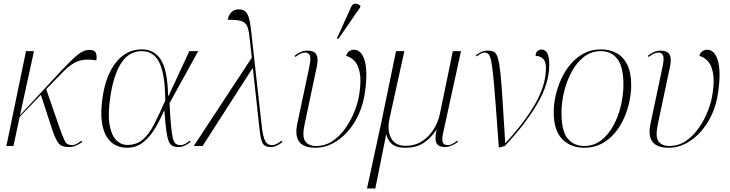

<svg xmlns="http://www.w3.org/2000/svg" viewBox="-20 -825 4127 1085"><path d="M16 0 127 -536H172L93 -174L324 -423Q382 -485 417 -514Q452 -543 484 -543Q515 -543 522 -525.5Q529 -508 524 -484Q485 -490 454 -487Q423 -484 391.5 -464.5Q360 -445 319 -401L241 -321L318 -99Q336 -48 347 -26.5Q358 -5 387 -5Q401 -5 414 -12.5Q427 -20 441 -30L445 -23Q426 -9 408 -1.5Q390 6 369 6Q328 6 312 -14Q296 -34 279 -81L211 -289L91 -164L56 0Z M697 10Q664 10 634.5 -4Q605 -18 584 -50.5Q563 -83 555.5 -137Q548 -191 559 -270Q577 -400 636 -473Q695 -546 781 -546Q853 -546 890 -486Q927 -426 930 -284H933L1050 -536H1100L938 -242Q942 -162 946.5 -114.5Q951 -67 957 -43.5Q963 -20 973.5 -12.5Q984 -5 1000 -5Q1015 -5 1029 -13.5Q1043 -22 1052 -30L1057 -23Q1044 -12 1026 -3Q1008 6 989 6Q967 6 953.5 -1.5Q940 -9 932 -30.5Q924 -52 919 -92.5Q914 -133 909 -199H907Q882 -142 853 -94.5Q824 -47 786 -18.5Q748 10 697 10ZM700 -6Q751 -6 786 -35.5Q821 -65 850 -121Q879 -177 914 -257Q913 -364 897 -425Q881 -486 851.5 -511Q822 -536 782 -536Q730 -536 694 -503Q658 -470 636 -411Q614 -352 603 -275Q589 -181 599 -121.5Q609 -62 636 -34Q663 -6 700 -6Z M1075 0 1403 -499 1390 -615Q1386 -657 1376 -678.5Q1366 -700 1340.5 -707Q1315 -714 1267 -713Q1271 -738 1286.5 -755Q1302 -772 1329 -772Q1352 -772 1365.5 -761Q1379 -750 1387 -722Q1395 -694 1400 -643L1459 -113Q1466 -51 1479 -28Q1492 -5 1515 -5Q1532 -5 1546.5 -13.5Q1561 -22 1571 -30L1576 -23Q1543 6 1509 6Q1476 6 1464 -16Q1452 -38 1446 -101L1409 -438H1406L1125 0Z M1762 10Q1631 10 1660 -126L1728 -447Q1738 -495 1731 -511.5Q1724 -528 1705 -528Q1696 -528 1683 -523.5Q1670 -519 1649 -503L1645 -510Q1681 -539 1716 -539Q1756 -539 1768 -516.5Q1780 -494 1770 -447L1702 -126Q1686 -53 1705 -26.5Q1724 0 1766 0Q1818 0 1860 -28.5Q1902 -57 1933.5 -102.5Q1965 -148 1985 -200Q2005 -252 2011 -298Q2022 -372 2012.5 -416.5Q2003 -461 1982 -482Q1961 -503 1936 -509Q1941 -528 1954 -536Q1967 -544 1979 -544Q2023 -544 2041 -482Q2059 -420 2042 -301Q2033 -237 2008 -181Q1983 -125 1945 -82Q1907 -39 1860.5 -14.5Q1814 10 1762 10ZM1892 -605 1884 -608 1963 -783Q1972 -805 1987.5 -804.5Q2003 -804 2017 -792L2015 -783Z M2054 240 2135 -134 2218 -536H2265L2181 -154Q2167 -88 2190 -44.5Q2213 -1 2272 -1Q2325 -1 2365 -27Q2405 -53 2430.5 -94Q2456 -135 2466 -182L2539 -536H2585L2483 -68Q2477 -41 2481.5 -23Q2486 -5 2510 -5Q2524 -5 2536.5 -12Q2549 -19 2564 -30L2568 -23Q2528 6 2494 6Q2459 6 2447 -15.5Q2435 -37 2447 -90H2445Q2413 -42 2372 -16Q2331 10 2271 10Q2217 10 2193 -13Q2169 -36 2164 -64H2162L2101 240Z M2799 9Q2788 -142 2780.5 -241Q2773 -340 2767 -398Q2761 -456 2755 -483.5Q2749 -511 2740 -519.5Q2731 -528 2717 -528Q2701 -528 2673 -506L2669 -513Q2684 -524 2700 -531.5Q2716 -539 2738 -539Q2759 -539 2772.5 -531Q2786 -523 2794 -495.5Q2802 -468 2808 -411Q2814 -354 2820 -258.5Q2826 -163 2835 -17H2837Q2949 -139 3007 -243Q3065 -347 3065 -440Q3065 -479 3048 -494Q3031 -509 3007 -509Q3007 -529 3017.5 -537Q3028 -545 3041 -545Q3084 -545 3084 -459Q3084 -355 3017.5 -240.5Q2951 -126 2833 0Z M3281 10Q3205 10 3157 -39Q3109 -88 3109 -191Q3109 -234 3119.5 -282.5Q3130 -331 3151 -377.5Q3172 -424 3204 -462Q3236 -500 3279 -523Q3322 -546 3376 -546Q3424 -546 3463 -525.5Q3502 -505 3524.5 -460Q3547 -415 3547 -342Q3547 -300 3537 -252Q3527 -204 3506.5 -157.5Q3486 -111 3454 -73Q3422 -35 3379 -12.5Q3336 10 3281 10ZM3281 0Q3337 0 3378.5 -33Q3420 -66 3448 -118.5Q3476 -171 3489.5 -231.5Q3503 -292 3503 -347Q3503 -446 3469.5 -491Q3436 -536 3375 -536Q3321 -536 3279.5 -503.5Q3238 -471 3210 -418.5Q3182 -366 3167.5 -305.5Q3153 -245 3153 -188Q3153 -84 3188 -42Q3223 0 3281 0Z M3758 10Q3627 10 3656 -126L3724 -447Q3734 -495 3727 -511.5Q3720 -528 3701 -528Q3692 -528 3679 -523.5Q3666 -519 3645 -503L3641 -510Q3677 -539 3712 -539Q3752 -539 3764 -516.5Q3776 -494 3766 -447L3698 -126Q3682 -53 3701 -26.5Q3720 0 3762 0Q3814 0 3856 -28.5Q3898 -57 3929.5 -102.5Q3961 -148 3981 -200Q4001 -252 4007 -298Q4018 -372 4008.5 -416.5Q3999 -461 3978 -482Q3957 -503 3932 -509Q3937 -528 3950 -536Q3963 -544 3975 -544Q4019 -544 4037 -482Q4055 -420 4038 -301Q4029 -237 4004 -181Q3979 -125 3941 -82Q3903 -39 3856.5 -14.5Q3810 10 3758 10Z"/></svg>

Font: Noto Serif Display ExtraLight
Style: Italic
Weight: 200
Italic angle: -12°
Designer: Monotype Design Team
Foundry: Monotype Imaging Inc.
Version: Version 2.009